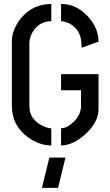

<svg xmlns="http://www.w3.org/2000/svg" viewBox="-20 -708 539 941"><path d="M185.5 212.9 221.7 64.5H300.8L264.6 212.9ZM38.1 -187.5V-511.7Q42 -571.3 87.9 -625Q145.5 -688.5 231.4 -688.5V-604.5Q172.9 -603.5 141.6 -553.7Q124 -525.4 124 -496.1V-187.5Q124 -121.1 192.4 -89.8Q215.8 -79.1 231.4 -79.1V4.9Q172.9 4.9 116.2 -36.1Q39.1 -92.8 38.1 -187.5ZM279.3 4.9V-79.1Q308.6 -79.1 342.8 -112.3Q376 -146.5 377 -185.5V-265.6H279.3V-344.7H462.9V-171.9Q462.9 -112.3 402.3 -53.7Q340.8 3.9 279.3 4.9ZM279.3 -604.5V-688.5Q353.5 -689.5 412.1 -626Q462.9 -569.3 462.9 -503.9L379.9 -473.6Q379.9 -474.6 379.9 -476.6Q379.9 -478.5 379.9 -481Q379.9 -483.4 379.4 -486.3Q378.9 -489.3 378.9 -492.2Q378.9 -495.1 378.9 -497.1V-499Q374 -567.4 314.5 -595.7Q295.9 -603.5 279.3 -604.5Z"/></svg>

Font: Post No Bills Colombo
Style: SemiBold
Weight: 700
Designer: Kosala Senevirathne, Siva Puranthara, Lasantha Premarathna, Tharique Azeez
Foundry: Mooniak
Version: Version 1.220 ; ttfautohint (v1.5)